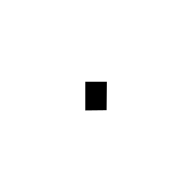

<svg xmlns="http://www.w3.org/2000/svg" viewBox="21 -533 529 529"><g transform="rotate(45 285.0 -269.0)"><path d="M237 -276 293 -220 334 -262 279 -318Z"/></g></svg>

Font: Noto Kufi Arabic Thin
Style: Regular
Weight: 100
Designer: Monotype Design Team, David Williams, Khaled Hosny
Foundry: Google LLC
Version: Version 2.109